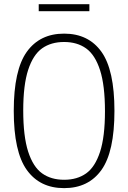

<svg xmlns="http://www.w3.org/2000/svg" viewBox="-20 -914 630 942"><path d="M47.5 -370Q47.5 -570.5 111.5 -659.8Q175.5 -749 294.5 -749Q414 -749 477.8 -659.8Q541.5 -570.5 541.5 -370Q541.5 -169.5 477.8 -80.2Q414 9 294.5 9Q175.5 9 111.5 -80.2Q47.5 -169.5 47.5 -370ZM495 -368Q495 -495 470.8 -570Q446.5 -645 402.5 -676.5Q358.5 -708 294.5 -708Q230.5 -708 186.5 -676.8Q142.5 -645.5 118.2 -571.2Q94 -497 94 -372Q94 -245 118.2 -170Q142.5 -95 186.5 -63.5Q230.5 -32 294.5 -32Q358.5 -32 402.5 -63.2Q446.5 -94.5 470.8 -168.8Q495 -243 495 -368ZM170 -859V-893.5H418.5V-859Z"/></svg>

Font: Encode Sans Condensed ExLight
Style: Regular
Weight: 275
Width: 3
Designer: Multiple Designers
Foundry: Impallari Type
Version: Version 2.000